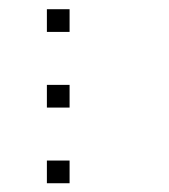

<svg xmlns="http://www.w3.org/2000/svg" viewBox="-20 -462 373 423"><path d="M133.3 -108.3V-58.3H83.3V-108.3ZM133.3 -275V-225H83.3V-275ZM133.3 -441.7V-391.7H83.3V-441.7Z"/></svg>

Font: 0xA000-Boxes
Style: Boxes
Weight: 400
Version: Version 0.1